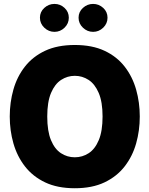

<svg xmlns="http://www.w3.org/2000/svg" viewBox="-20 -975 778 1000"><path d="M369.6 -740.7Q460.4 -740.7 524.7 -710.4Q588.9 -680.2 629.4 -627.9Q669.9 -575.7 689 -508.5Q708 -441.4 708 -368.2Q708 -294.9 689 -227.8Q669.9 -160.6 629.2 -108.2Q588.4 -55.7 524.2 -25.1Q460 5.4 369.6 5.4Q279.3 5.4 215.1 -25.1Q150.9 -55.7 110.1 -108.2Q69.3 -160.6 50 -227.8Q30.8 -294.9 30.8 -368.2Q30.8 -441.4 49.8 -508.5Q68.8 -575.7 109.6 -627.9Q150.4 -680.2 214.6 -710.4Q278.8 -740.7 369.6 -740.7ZM369.6 -580.1Q331.1 -580.1 298.3 -558.8Q265.6 -537.6 245.8 -491Q226.1 -444.3 226.1 -368.2Q226.1 -292 245.4 -245.4Q264.6 -198.7 297.4 -177.2Q330.1 -155.8 369.6 -155.8Q409.2 -155.8 442.1 -177.2Q475.1 -198.7 494.6 -245.6Q514.2 -292.5 514.2 -368.2Q514.2 -444.3 494.1 -491Q474.1 -537.6 441.4 -558.8Q408.7 -580.1 369.6 -580.1ZM188 -882.8Q188 -913.1 210.7 -933.8Q233.4 -954.6 263.7 -954.6Q293.9 -954.6 316.2 -933.8Q338.4 -913.1 338.4 -882.8Q338.4 -852.5 316.2 -830.8Q293.9 -809.1 263.7 -809.1Q233.4 -809.1 210.7 -830.8Q188 -852.5 188 -882.8ZM389.2 -882.8Q389.2 -913.1 411.9 -933.8Q434.6 -954.6 464.8 -954.6Q495.1 -954.6 517.6 -933.8Q540 -913.1 540 -882.8Q540 -852.5 517.6 -830.8Q495.1 -809.1 464.8 -809.1Q434.6 -809.1 411.9 -830.8Q389.2 -852.5 389.2 -882.8Z"/></svg>

Font: Estedad-FD Black
Style: Regular
Weight: 900
Designer: Amin Abedi
Version: Version 7.3